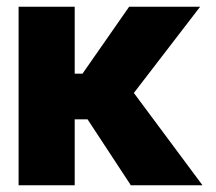

<svg xmlns="http://www.w3.org/2000/svg" viewBox="-20 -548 639 568"><path d="M35 0H201V-195H239L367 0H579L376 -273L572 -528H362L224 -330H201V-528H35Z"/></svg>

Font: Asimov Pro
Style: Ult
Weight: 900
Designer: Google
Version: Version 2.000980; 2014